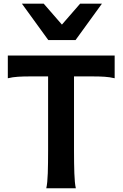

<svg xmlns="http://www.w3.org/2000/svg" viewBox="-20 -1011 663 1031"><path d="M595.7 -712.9V-590.8Q569.3 -597.2 541 -598.9Q512.7 -600.6 482.9 -600.6H377.4V-201.7Q377.4 -133.3 379.2 -80.6Q380.9 -27.8 387.2 0H228.5Q234.9 -27.8 236.6 -80.6Q238.3 -133.3 238.3 -201.7V-600.6H134.8Q105.5 -600.6 76.9 -598.9Q48.3 -597.2 22 -590.8V-712.9ZM527.3 -991.2 385.7 -795.9H239.3L97.7 -991.2H214.8L312.5 -878.9L410.2 -991.2Z"/></svg>

Font: Andika New Basic
Style: Bold
Weight: 700
Designer: Victor Gaultney, Annie Olsen, Pablo Ugerman
Foundry: SIL International
Version: Version 5.500; ttfautohint (v1.8.3)